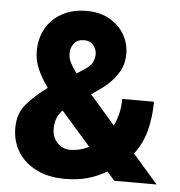

<svg xmlns="http://www.w3.org/2000/svg" viewBox="-52 -771 778 830"><g transform="rotate(5 337.0 -355.5)"><path d="M150.4 -373.5 152.3 -374.5Q123 -415.5 106.9 -452.6Q90.8 -489.7 90.8 -529.3Q90.8 -585.4 115.5 -628.7Q140.1 -671.9 185.3 -696.5Q230.5 -721.2 291.5 -721.2Q348.1 -721.2 389.9 -697.8Q431.6 -674.3 454.6 -635.5Q477.5 -596.7 477.5 -550.3Q477.5 -501.5 450.7 -461.7Q423.8 -421.9 383.3 -393.1L341.3 -363.8L450.7 -237.8Q462.9 -263.2 470 -292.7Q477.1 -322.3 477.1 -355.5H614.7Q614.7 -289.6 599.6 -230.7Q584.5 -171.9 548.3 -125L657.2 0H473.6L440.4 -37.6Q399.4 -13.2 356.7 -1.5Q314 10.3 259.8 10.3Q188 10.3 136 -15.6Q84 -41.5 55.7 -86.9Q27.3 -132.3 27.3 -190.9Q27.3 -252.9 61.8 -293.5Q96.2 -334 150.4 -373.5ZM232.9 -531.2Q232.9 -511.2 243.2 -491Q253.4 -470.7 270.5 -448.2L301.3 -467.8Q331.5 -487.3 338.6 -504.6Q345.7 -522 345.7 -538.6Q345.7 -558.6 331.3 -576.4Q316.9 -594.2 291 -594.2Q262.2 -594.2 247.6 -575.7Q232.9 -557.1 232.9 -531.2ZM192.9 -202.1Q192.9 -164.1 216.3 -140.4Q239.7 -116.7 271 -116.7Q313.5 -116.7 353 -136.7L225.1 -282.7L220.2 -279.3Q205.1 -260.7 199 -242.2Q192.9 -223.6 192.9 -202.1Z"/></g></svg>

Font: Vazirmatn RD UI Black
Style: Regular
Weight: 900
Designer: Saber Rastikerdar
Foundry: Saber Rastikerdar
Version: Version 33.003